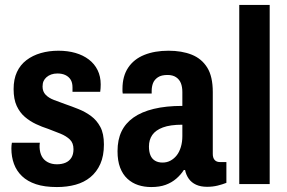

<svg xmlns="http://www.w3.org/2000/svg" viewBox="-20 -744 1160 776"><path d="M210 12Q160 12 125.5 0.5Q91 -11 69 -32Q47 -53 36.5 -81.5Q26 -110 26 -144Q26 -149 26.5 -155.5Q27 -162 28 -167H141Q140 -162 140 -157.5Q140 -153 140 -148Q141 -127 149 -112Q157 -97 173 -88.5Q189 -80 210 -80Q230 -80 245 -86.5Q260 -93 268.5 -106.5Q277 -120 277 -141Q277 -166 262.5 -180Q248 -194 225 -203.5Q202 -213 175 -223Q150 -231 125.5 -242.5Q101 -254 80.5 -271.5Q60 -289 47.5 -316Q35 -343 35 -384Q35 -424 48.5 -453Q62 -482 87 -501Q112 -520 145 -529.5Q178 -539 216 -539Q254 -539 285 -530Q316 -521 339 -503.5Q362 -486 374.5 -460.5Q387 -435 387 -403Q387 -396 386.5 -387.5Q386 -379 385 -373H273V-391Q273 -410 265.5 -422Q258 -434 244.5 -440.5Q231 -447 212 -447Q198 -447 187 -443Q176 -439 168 -432Q160 -425 156 -416Q152 -407 152 -394Q152 -374 164.5 -361Q177 -348 198 -340Q219 -332 244 -323Q270 -314 297.5 -303Q325 -292 348 -275Q371 -258 385.5 -231Q400 -204 400 -160Q400 -114 385.5 -81.5Q371 -49 345.5 -28Q320 -7 285.5 2.5Q251 12 210 12Z M591 12Q563 12 538.5 4Q514 -4 495 -21.5Q476 -39 465.5 -66.5Q455 -94 455 -133Q455 -179 471 -212.5Q487 -246 519.5 -269Q552 -292 601.5 -304Q651 -316 717 -316V-372Q717 -393 711 -408Q705 -423 691.5 -432Q678 -441 657 -441Q632 -441 618 -431.5Q604 -422 598.5 -408Q593 -394 593 -376V-366H476Q475 -371 475 -375Q475 -379 475 -385Q475 -436 498 -470.5Q521 -505 563 -522Q605 -539 661 -539Q715 -539 755 -523Q795 -507 817.5 -471Q840 -435 840 -372V-122Q840 -106 847.5 -97.5Q855 -89 869 -89H895V-5Q880 1 860 6Q840 11 817 11Q791 11 772.5 2.5Q754 -6 743 -21.5Q732 -37 728 -57H723Q711 -38 692.5 -22Q674 -6 649.5 3Q625 12 591 12ZM637 -87Q655 -87 669.5 -95Q684 -103 694.5 -116.5Q705 -130 711 -150Q717 -170 717 -194V-240Q668 -240 638.5 -229Q609 -218 595.5 -198.5Q582 -179 582 -152Q582 -131 588 -116.5Q594 -102 606.5 -94.5Q619 -87 637 -87Z M947 0V-724H1070V0Z"/></svg>

Font: Archivo Condensed
Style: Bold
Weight: 700
Width: 3
Designer: Hector Gatti
Foundry: Omnibus-Type
Version: Version 2.001